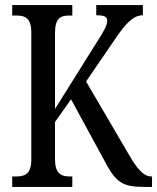

<svg xmlns="http://www.w3.org/2000/svg" viewBox="-20 -734 617 754"><path d="M28 0H264V-41H255C219 -41 196 -52 196 -110V-255L259 -344L389 -105C434 -19 458 0 546 0H577V-41H574C545 -41 519 -70 489 -122L318 -414L433 -582C473 -641 503 -674 541 -674V-714H358V-674C388 -674 401 -669 401 -653C401 -634 387 -609 353 -557L196 -306V-604C196 -662 217 -673 252 -673H264V-714H28V-673H45C79 -673 103 -662 103 -607V-107C103 -51 78 -41 43 -41H28Z"/></svg>

Font: Noto Serif Tamil ExtraCondensed
Style: Italic
Weight: 400
Width: 2
Italic angle: -12°
Designer: Indian Type Foundry, Tom Grace, and the Monotype Design Team
Foundry: Monotype Imaging Inc.
Version: Version 2.003